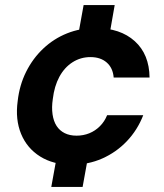

<svg xmlns="http://www.w3.org/2000/svg" viewBox="-20 -640 651 760"><path d="M183 100 214 -71H338L307 100ZM280 -449 311 -620H434L404 -449ZM264 12Q191 12 139 -20.5Q87 -53 63.5 -110Q40 -167 50 -240Q57 -303 83.5 -356Q110 -409 151.5 -448Q193 -487 245.5 -508Q298 -529 358 -529Q456 -529 513.5 -477Q571 -425 572 -333H430Q427 -371 402.5 -392.5Q378 -414 338 -414Q299 -414 267 -393.5Q235 -373 215 -336Q195 -299 189 -248Q184 -215 188 -187.5Q192 -160 204 -141.5Q216 -123 236 -113Q256 -103 283 -103Q310 -103 333.5 -112.5Q357 -122 375.5 -140.5Q394 -159 404 -184H547Q524 -125 482 -81Q440 -37 384.5 -12.5Q329 12 264 12Z"/></svg>

Font: DM Sans 11pt
Style: Bold Italic
Weight: 700
Italic angle: -10°
Version: Version 4.004;gftools[0.9.30]